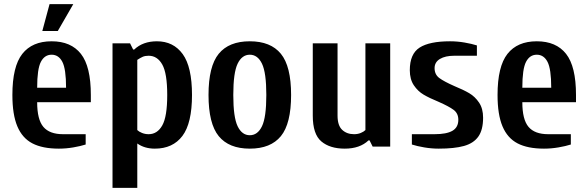

<svg xmlns="http://www.w3.org/2000/svg" viewBox="-20 -710 2850 930"><path d="M185 -560 220 -690H335L260 -560ZM40 -250Q40 -388 88 -449Q136 -510 230 -510Q324 -510 372 -449Q420 -388 420 -250V-215H160Q160 -131 190 -95.5Q220 -60 285 -60H395V-10Q370 -2 335 4Q300 10 265 10Q186 10 137 -15.5Q88 -41 64 -98Q40 -155 40 -250ZM300 -285Q300 -376 282 -410.5Q264 -445 230 -445Q196 -445 178 -410.5Q160 -376 160 -285Z M525 -500H610L625 -470H630Q672 -510 740 -510Q820 -510 865 -448Q910 -386 910 -250Q910 -113 863.5 -51.5Q817 10 730 10Q680 10 645 -15V200H525ZM790 -250Q790 -355 766 -397.5Q742 -440 700 -440Q683 -440 671.5 -435Q660 -430 645 -420V-80Q653 -72 668 -66Q683 -60 700 -60Q742 -60 766 -102.5Q790 -145 790 -250Z M990 -250Q990 -389 1039.5 -449.5Q1089 -510 1190 -510Q1291 -510 1340.5 -449.5Q1390 -389 1390 -250Q1390 -111 1340.5 -50.5Q1291 10 1190 10Q1089 10 1039.5 -50.5Q990 -111 990 -250ZM1270 -250Q1270 -358 1249 -401.5Q1228 -445 1190 -445Q1152 -445 1131 -401.5Q1110 -358 1110 -250Q1110 -142 1131 -98.5Q1152 -55 1190 -55Q1228 -55 1249 -98.5Q1270 -142 1270 -250Z M1495 -150V-500H1615V-150Q1615 -102 1637.5 -81Q1660 -60 1695 -60Q1713 -60 1727.5 -66Q1742 -72 1750 -80V-500H1870V0H1785L1770 -30H1765Q1723 10 1650 10Q1578 10 1536.5 -25Q1495 -60 1495 -150Z M1975 -10V-60H2085Q2143 -60 2171.5 -76.5Q2200 -93 2200 -130Q2200 -161 2177 -178Q2154 -195 2104 -217Q2060 -235 2032 -251.5Q2004 -268 1984.5 -297Q1965 -326 1965 -370Q1965 -449 2012.5 -479.5Q2060 -510 2160 -510Q2195 -510 2230 -504Q2265 -498 2290 -490V-440H2180Q2137 -440 2111 -424.5Q2085 -409 2085 -380Q2085 -349 2108 -332Q2131 -315 2181 -293Q2225 -275 2253 -258.5Q2281 -242 2300.5 -213Q2320 -184 2320 -140Q2320 -81 2297 -48.5Q2274 -16 2227.5 -3Q2181 10 2105 10Q2070 10 2035 4Q2000 -2 1975 -10Z M2390 -250Q2390 -388 2438 -449Q2486 -510 2580 -510Q2674 -510 2722 -449Q2770 -388 2770 -250V-215H2510Q2510 -131 2540 -95.5Q2570 -60 2635 -60H2745V-10Q2720 -2 2685 4Q2650 10 2615 10Q2536 10 2487 -15.5Q2438 -41 2414 -98Q2390 -155 2390 -250ZM2650 -285Q2650 -376 2632 -410.5Q2614 -445 2580 -445Q2546 -445 2528 -410.5Q2510 -376 2510 -285Z"/></svg>

Font: Cuprum
Style: Bold
Weight: 700
Designer: Jovanny Lemonad
Foundry: Jovanny Lemonad
Version: Version 2.000